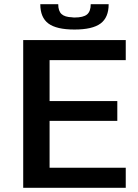

<svg xmlns="http://www.w3.org/2000/svg" viewBox="-20 -890 656 910"><path d="M576 -605H215V-411H536V-317H215V-95H576V0H90V-700H576ZM495 -870Q495 -807 456.5 -778.5Q418 -750 333 -750Q248 -750 209.5 -778.5Q171 -807 171 -870H256Q256 -838 271.5 -823.5Q287 -809 322 -808Q325 -807 333 -807Q375 -807 392.5 -821.5Q410 -836 410 -870Z"/></svg>

Font: Fivo Sans Med
Style: Regular
Weight: 450
Designer: Alexander Slobzheninov
Foundry: Alexander Slobzheninov
Version: 1.0